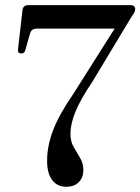

<svg xmlns="http://www.w3.org/2000/svg" viewBox="-20 -720 550 752"><path d="M306.5 -53Q306.5 -25.5 289 -7Q271.5 11.5 239 11.5Q205 11.5 184.8 -14.2Q164.5 -40 164.5 -91Q164.5 -148.5 188 -210Q211.5 -271.5 267 -352L429 -608H124Q103 -608 97.5 -588.5L79 -523Q75.5 -510.5 63 -510.5Q49 -510.5 50.5 -526.5L68 -679.5Q70 -700 92 -700H490Q509.5 -700 509.5 -684.5Q509.5 -679 506.8 -672.8Q504 -666.5 495.5 -655L342.5 -401Q296 -332 276 -283.8Q256 -235.5 256 -195.5Q256 -165.5 268.8 -143.8Q281.5 -122 294 -101Q306.5 -80 306.5 -53Z"/></svg>

Font: Fraunces 72pt S000
Style: Regular
Weight: 400
Version: Version 1.000; ttfautohint (v1.8.3)